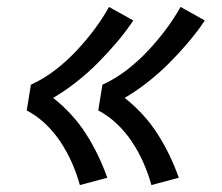

<svg xmlns="http://www.w3.org/2000/svg" viewBox="-20 -621 640 553"><path d="M416 -88Q407 -121 393 -152.5Q379 -184 360.5 -212Q342 -240 317.5 -263.5Q293 -287 263 -303L275 -377Q312 -394 344 -418.5Q376 -443 404 -472.5Q432 -502 456.5 -534.5Q481 -567 500 -601L570 -562Q547 -528 521 -497.5Q495 -467 466.5 -438.5Q438 -410 405.5 -384.5Q373 -359 339 -339Q366 -318 390 -292Q414 -266 433 -236.5Q452 -207 467.5 -175Q483 -143 495 -109ZM210 -88Q201 -121 187 -152.5Q173 -184 154.5 -212Q136 -240 111.5 -263.5Q87 -287 57 -303L69 -377Q106 -394 138 -418.5Q170 -443 198 -472.5Q226 -502 250.5 -534.5Q275 -567 294 -601L364 -562Q341 -528 315 -497.5Q289 -467 260.5 -438.5Q232 -410 199.5 -384.5Q167 -359 133 -339Q160 -318 184 -292Q208 -266 227 -236.5Q246 -207 261.5 -175Q277 -143 289 -109Z"/></svg>

Font: Iosevka Etoile
Style: Italic
Weight: 400
Italic angle: -9°
Designer: Belleve Invis
Foundry: Belleve Invis
Version: Version 22.1.2; ttfautohint (v1.8.4)